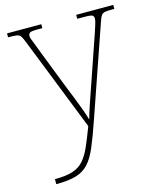

<svg xmlns="http://www.w3.org/2000/svg" viewBox="-116 -618 780 941"><g transform="rotate(-15 274.5 -148.0)"><path d="M52.7 240.2H51.8V214.8Q107.9 214.8 141.8 203.9Q175.8 192.9 197.8 168.5Q219.7 144 237.3 104Q254.9 64 276.9 5.9L89.8 -467.8Q80.1 -492.7 73.7 -502.4Q66.4 -512.7 51.3 -514.4Q36.1 -516.1 12.7 -516.1H9.8V-536.1H183.6V-516.1H158.7Q127.4 -516.1 120.6 -511.2Q112.8 -506.3 112.8 -495.1Q112.8 -484.4 120.6 -467.3Q124.5 -458 130.1 -443.1Q135.7 -428.2 143.6 -407.2L219.7 -211.9L246.1 -146Q260.3 -110.8 272 -78.4Q283.7 -45.9 289.6 -23.9Q298.8 -56.2 310.3 -90.6Q321.8 -125 337.9 -170.9L424.8 -422.9Q432.6 -446.8 438.7 -465.8Q444.8 -484.9 444.8 -495.1Q444.8 -506.3 437.5 -511.2Q429.7 -516.1 398.9 -516.1H360.8V-536.1H548.8V-516.1H544.9Q515.1 -516.1 503.4 -514.2Q489.7 -512.2 482.7 -502.2Q475.6 -492.2 467.8 -467.8L311.5 -16.1Q284.7 62 263.2 112.5Q241.7 163.1 216.3 190.4Q190.9 217.8 152.3 229Q113.8 240.2 52.7 240.2Z"/></g></svg>

Font: Koh Santepheap Thin
Style: Regular
Weight: 100
Designer: Danh Hong
Version: Version 2.002; ttfautohint (v1.8.3)